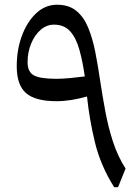

<svg xmlns="http://www.w3.org/2000/svg" viewBox="-20 -775 579 795"><path d="M500 -77.1 468.8 0H452.6Q396.5 -89.4 373.3 -184.8Q350.1 -280.3 340.3 -375.5Q307.6 -366.2 275.9 -361.1Q244.1 -356 213.9 -356Q126 -356 87.6 -389.6Q49.3 -423.3 49.3 -500.5Q49.3 -569.3 70.8 -627.2Q92.3 -685.1 129.9 -720.2Q167.5 -755.4 216.3 -755.4Q265.1 -755.4 295.9 -730.2Q326.7 -705.1 345 -660.9Q363.3 -616.7 374.5 -559.8Q385.7 -502.9 395 -439Q404.3 -377.4 416.3 -313Q428.2 -248.5 448 -187.7Q467.8 -127 500 -77.1ZM331.1 -458.5Q322.3 -520.5 308.8 -568.8Q295.4 -617.2 270.8 -645Q246.1 -672.9 203.1 -672.9Q172.9 -672.9 148.2 -651.4Q123.5 -629.9 108.9 -594.5Q94.2 -559.1 94.2 -517.1Q94.2 -477.1 120.4 -462.9Q146.5 -448.7 212.9 -448.7Q238.8 -448.7 270 -451.7Q301.3 -454.6 331.1 -458.5Z"/></svg>

Font: Pinar DS3-Regular
Style: Regular
Weight: 400
Designer: Amin Abedi
Version: Version 2.000